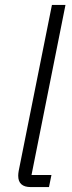

<svg xmlns="http://www.w3.org/2000/svg" viewBox="-20 -760 293 780"><path d="M179 0H105Q54 0 54 -46Q54 -55 56 -66L191 -740H246L108 -49H189Z"/></svg>

Font: IBM Plex Sans Light
Style: Italic
Weight: 300
Italic angle: -11.31°
Designer: Mike Abbink, Paul van der Laan, Pieter van Rosmalen
Foundry: Bold Monday
Version: Version 3.0